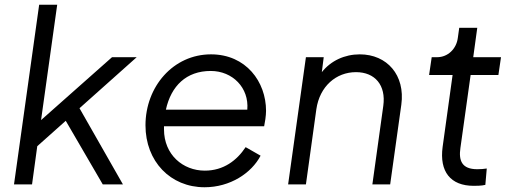

<svg xmlns="http://www.w3.org/2000/svg" viewBox="-20 -777 2158 809"><path d="M39 0H115L137 -161L257 -268L413 0H498L315 -321L556 -536H452L153 -271L221 -757H145Z M842 12C950 12 1040 -48 1078 -121L1015 -157C978 -101 922 -58 843 -58C751 -58 671 -125 671 -232V-245H1093C1096 -259 1101 -289 1101 -310C1101 -432 1017 -548 869 -548C710 -548 593 -412 593 -249C593 -97 698 12 842 12ZM679 -315C701 -415 765 -478 868 -478C960 -478 1030 -407 1022 -315Z M1194 0H1269L1313 -317C1327 -413 1396 -473 1480 -473C1560 -473 1607 -418 1595 -331L1549 0H1624L1671 -336C1688 -460 1611 -548 1496 -548C1432 -548 1374 -521 1336 -473L1344 -536H1269Z M1976 6C1986 6 2009 6 2025 2L2031 -67C2020 -65 2004 -64 1991 -64C1926 -64 1912 -100 1920 -154L1963 -461H2080L2091 -536H1974L1991 -660H1915L1909 -617C1903 -571 1867 -536 1822 -536H1799L1788 -461H1887L1845 -158C1831 -54 1878 6 1976 6Z"/></svg>

Font: Mluvka
Style: Italic
Weight: 400
Italic angle: -8°
Designer: Modified by Jiří Krblich, Original typeface by Gumpita Rahayu
Foundry: Gumpita Rahayu & Jiří Krblich
Version: Version 2.000;Glyphs 3.1.1 (3134)